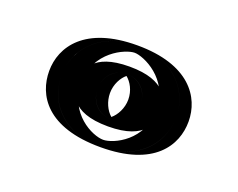

<svg xmlns="http://www.w3.org/2000/svg" viewBox="-50 -955 452 365"><g transform="rotate(20 176.0 -772.0)"><path d="M133 -772C133 -798 152 -817 176 -817C201 -817 220 -798 220 -772C220 -747 201 -726 176 -726C150 -726 133 -747 133 -772ZM60 -772C60 -833 111 -875 176 -875C241 -875 292 -833 292 -772C292 -712 244 -669 176 -669C107 -669 60 -712 60 -772ZM118 -772C118 -740.3 140.6 -711 176 -711C210 -711 235 -739.5 235 -772C235 -805.9 209.3 -832 176 -832C143.5 -832 118 -805.8 118 -772ZM75 -772C75 -823.2 117.3 -860 176 -860C234.7 -860 277 -823.2 277 -772C277 -721.4 237.5 -684 176 -684C113.5 -684 75 -721.3 75 -772ZM118 -772C118 -805.8 143.5 -832 176 -832C209.3 -832 235 -805.9 235 -772C235 -739.5 210 -711 176 -711C140.6 -711 118 -740.3 118 -772ZM75 -772C75 -721.3 113.5 -684 176 -684C237.5 -684 277 -721.4 277 -772C277 -823.2 234.7 -860 176 -860C117.3 -860 75 -823.2 75 -772ZM133 -772C133 -747.1 150.1 -726 176 -726C201 -726 220 -747 220 -772C220 -797.9 200.9 -817 176 -817C152.1 -817 133 -798 133 -772ZM60 -772C60 -712.1 107.1 -669 176 -669C243.9 -669 292 -712.1 292 -772C292 -832.9 241 -875 176 -875C111 -875 60 -832.9 60 -772ZM93 -772C93 -751.5 97.2 -711 176 -711C253.6 -711 260 -751.1 260 -772C260 -794.4 252 -832 176 -832C100.4 -832 93 -794.2 93 -772ZM100 -772C100 -835 158.1 -860 176 -860C193.9 -860 252 -835.1 252 -772C252 -709.7 196.7 -684 176 -684C154.3 -684 100 -709.6 100 -772ZM158 -772C158 -790.1 167 -805.6 176.4 -813.2C186.3 -805.3 195 -790.1 195 -772C195 -754.5 186.1 -738.3 176 -730.1C165.7 -738.9 158 -754.9 158 -772ZM35 -772C35 -723.7 66.6 -669 176 -669C284.5 -669 317 -723.7 317 -772C317 -821.1 281.6 -875 176 -875C70.4 -875 35 -821.1 35 -772Z"/></g></svg>

Font: Hussar Outliner
Style: Regular
Weight: 700
Foundry: Cannot Into Space Fonts
Version: Version 0.92